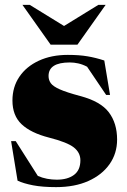

<svg xmlns="http://www.w3.org/2000/svg" viewBox="-20 -752 522 787"><path d="M258 -527Q304.5 -527 338.5 -521.2Q372.5 -515.5 407.5 -504L431 -363H415L337 -478.5Q319 -488 301.2 -492Q283.5 -496 266 -496Q179 -496 179 -440.5Q179 -424 188.2 -411Q197.5 -398 225 -385.8Q252.5 -373.5 308.5 -358.5Q392 -336.5 426 -291.8Q460 -247 460 -180Q460 -123 429 -79Q398 -35 342 -10Q286 15 210 15Q153.5 15 115 7.5Q76.5 0 52 -11.5L25.5 -173.5H44.5L135 -31Q153 -23 173 -19.2Q193 -15.5 212.5 -15.5Q257 -15.5 283.2 -35Q309.5 -54.5 309.5 -95Q309.5 -126.5 282.5 -147.8Q255.5 -169 181 -188Q106.5 -207 68.8 -242.5Q31 -278 31 -340Q31 -395.5 59.5 -437.5Q88 -479.5 139.2 -503.2Q190.5 -527 258 -527ZM413 -732 297.5 -569H187.5L72 -732H102L242.5 -645.5L383 -732Z"/></svg>

Font: Newsreader Display ExtraBold
Style: Regular
Weight: 800
Designer: Hugues Gentile
Foundry: Production Type
Version: Version 1.001